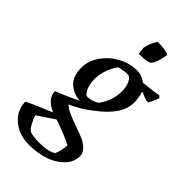

<svg xmlns="http://www.w3.org/2000/svg" viewBox="-293 -722 1008 1008"><g transform="rotate(45 211.5 -217.5)"><path d="M213 -533Q212 -538 210.5 -553Q209 -568 208 -573Q215 -612 239 -648Q297 -648 323 -634Q313 -569 292 -545Q284 -540 268 -536Q252 -533 213 -533ZM143 213Q70 213 20.5 172Q-29 131 -31 66Q-2 50 113 3Q40 -29 40 -83Q132 -120 167 -140Q121 -142 86 -173Q51 -204 51 -271Q51 -311 73 -349.5Q95 -388 131 -416Q196 -465 268 -465Q306 -465 336 -441Q422 -449 442 -456L454 -445Q444 -413 428 -387Q402 -387 370 -406L367 -400Q377 -370 377 -334Q377 -244 261 -158Q208 -114 140 -84Q162 -60 254 -29Q292 -16 314.5 -6Q337 4 356 23Q375 42 375 65Q375 112 338.5 147Q302 182 250.5 197.5Q199 213 143 213ZM181 -182Q214 -182 246 -202Q290 -262 290 -330Q290 -370 277 -392.5Q264 -415 250 -416Q220 -416 186 -406Q142 -342 142 -274Q142 -235 155.5 -208.5Q169 -182 181 -182ZM105 159Q134 167 171 167Q242 167 271 146Q277 136 282.5 112Q288 88 288 72Q243 47 152 16L57 79Q63 101 77 126Q91 151 105 159Z"/></g></svg>

Font: Albura Medium
Style: Italic
Weight: 462
Italic angle: -7°
Designer: Mercedes Jáuregui
Foundry: Omnibus-Type Team
Version: Version 1.000